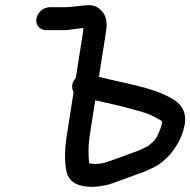

<svg xmlns="http://www.w3.org/2000/svg" viewBox="-20 -685 738 745"><path d="M349.5 -296.1 386.3 -287.6C429.1 -277.7 446.5 -274.5 494.7 -260.8C545.8 -247.5 557.5 -243.4 592.1 -224.6C609.7 -215.1 609.5 -215.4 608.1 -204.2C601.7 -180.1 590.7 -154.6 580.1 -141C567.7 -128.8 552.7 -115.9 542.9 -112.4C542 -112.1 540.4 -111.4 539.3 -110.9C524.8 -103.4 516.1 -99.6 498.1 -93.5C485 -88.8 394.3 -55.4 385.3 -53.3C372.8 -50.2 363.2 -49 349.7 -49C339.2 -49 339.1 -49.7 326.1 -51.3C322.4 -83 322 -121 328.2 -160ZM159.3 -568H214.3C224.6 -568 236.7 -567.7 248 -569.3L269.5 -572.3C274.1 -572.9 279.2 -573.6 284.3 -574.2L300.1 -576C301 -576 300.3 -576 303.4 -576.1C303.6 -573.9 302.8 -564.5 300.3 -549L274.2 -382.9C260.2 -367.7 254.9 -346.6 265.5 -327.6L239.2 -160C231.6 -112.2 228.8 -58.1 238.5 -17.9C248.6 26.3 290.7 40 335.7 40C355.8 40 373.4 37.1 391.6 33.5C412.2 29.5 497.3 -3.7 513.4 -9.3C524.5 -12.6 536.7 -17 546.6 -21.6L567.7 -31.4C587.5 -40 604.6 -50.6 622.3 -68.2C644.7 -87.8 658.7 -109 673.2 -134.4C682.9 -151.3 693.5 -181.2 696.6 -201C705.5 -257.3 678.4 -285 644.4 -304.2C565.8 -348.9 453.7 -362.6 363.9 -387.1L389.5 -550C395.2 -586.5 398.9 -615.8 374.1 -643.4C352.3 -666.2 329.7 -666.5 305.5 -663.8L288.2 -661.8C269.1 -659.8 248.6 -657 228.3 -657H173.3C148.5 -657 125.1 -636.8 121.2 -612C117.1 -586 136.3 -568 159.3 -568Z"/></svg>

Font: Just Breathe
Style: BdObl3
Weight: 400
Foundry: Cannot Into Space Fonts
Version: Version 0.72